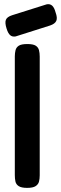

<svg xmlns="http://www.w3.org/2000/svg" viewBox="-20 -903 296 933"><path d="M112 10Q84 10 71 1.5Q58 -7 55 -21Q52 -35 52 -52V-629Q52 -645 55.5 -659Q59 -673 71.5 -681Q84 -689 113 -689Q141 -689 153.5 -681Q166 -673 169.5 -659Q173 -645 173 -628V-51Q173 -34 169.5 -20.5Q166 -7 153 1.5Q140 10 112 10ZM56 -726Q40 -723 29.5 -732Q19 -741 12 -764Q3 -792 8.5 -806.5Q14 -821 39 -829L207 -882Q223 -885 233.5 -875.5Q244 -866 250 -843Q260 -816 253.5 -801.5Q247 -787 223 -779Z"/></svg>

Font: Fredoka Light Medium
Style: Regular
Weight: 500
Version: Version 2.001